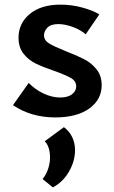

<svg xmlns="http://www.w3.org/2000/svg" viewBox="-20 -500 493 829"><path d="M214 -194Q167 -210 135.5 -225Q104 -240 82 -267.5Q60 -295 60 -337Q60 -400 109 -440Q158 -480 241 -480Q289 -480 335 -467.5Q381 -455 409 -438L350 -352Q325 -373 292 -384.5Q259 -396 232 -396Q199 -396 184.5 -380.5Q170 -365 170 -348Q170 -326 192 -312.5Q214 -299 264 -279Q313 -260 344 -244Q375 -228 397 -200.5Q419 -173 419 -132Q419 -70 365.5 -31.5Q312 7 219 7Q114 7 36 -46L104 -142Q132 -113 168.5 -96Q205 -79 240 -79Q273 -79 291 -93Q309 -107 309 -127Q309 -150 286.5 -163Q264 -176 214 -194ZM164 273Q180 253 188 228.5Q196 204 196 180Q196 157 190 138.5Q184 120 173 110L256 49Q280 67 292 92.5Q304 118 304 148Q304 196 277.5 241.5Q251 287 208 309Z"/></svg>

Font: Ysabeau SC
Style: Bold
Weight: 700
Designer: Christian Thalmann (Catharsis Fonts)
Version: Version 0.003